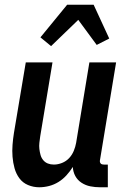

<svg xmlns="http://www.w3.org/2000/svg" viewBox="-20 -784 540 812"><path d="M146 8Q121 8 98.5 -1.5Q76 -11 62 -30Q48 -49 41.5 -72.5Q35 -96 33 -121Q31 -146 33 -171.5Q35 -197 39 -222L89 -520H202L150 -207Q148 -193 146.5 -180Q145 -167 146.5 -154Q148 -141 151.5 -128.5Q155 -116 163 -106.5Q171 -97 182.5 -92.5Q194 -88 208 -88Q225 -88 242.5 -95Q260 -102 272.5 -115.5Q285 -129 292 -146Q299 -163 302 -180L358 -520H471L403 -108Q402 -104 402.5 -100Q403 -96 405.5 -93Q408 -90 411.5 -89Q415 -88 419 -88H436V8H403Q382 8 362 4Q342 0 325 -11Q308 -22 298.5 -39.5Q289 -57 288 -78Q276 -59 261 -42.5Q246 -26 227.5 -14.5Q209 -3 188 2.5Q167 8 146 8ZM196 -589 151 -626 264 -764H376L442 -621L389 -594L311 -700Z"/></svg>

Font: Iosevka Curly
Style: Bold Italic
Weight: 700
Italic angle: -9°
Monospace: yes
Designer: Belleve Invis
Foundry: Belleve Invis
Version: Version 22.1.2; ttfautohint (v1.8.4)